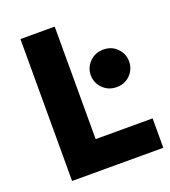

<svg xmlns="http://www.w3.org/2000/svg" viewBox="-129 -795 787 890"><g transform="rotate(-20 264.0 -350.0)"><path d="M74 -700V0H524V-145H243V-700ZM323 -431Q323 -393 350 -365.5Q377 -338 418 -338Q459 -338 485.5 -365.5Q512 -393 512 -431Q512 -468 485.5 -495.5Q459 -523 418 -523Q377 -523 350 -495.5Q323 -468 323 -431Z"/></g></svg>

Font: Jost
Style: Bold
Weight: 700
Version: Version 3.710